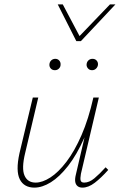

<svg xmlns="http://www.w3.org/2000/svg" viewBox="-20 -854 548 878"><path d="M137 4Q114 4 97 -5.5Q80 -15 70.5 -34Q61 -53 60.5 -82.5Q60 -112 69 -153L130 -408H155L95 -154Q78 -84 92 -51.5Q106 -19 143 -19Q174 -19 210.5 -42.5Q247 -66 284 -114.5Q321 -163 353 -236.5Q385 -310 407 -408H425Q400 -301 365.5 -223.5Q331 -146 291.5 -95.5Q252 -45 212.5 -20.5Q173 4 137 4ZM357 4Q343 4 334.5 -3Q326 -10 324 -23Q322 -36 327 -56L409 -408H432L350 -59Q346 -37 349 -28Q352 -19 365 -19Q388 -19 411.5 -38.5Q435 -58 463 -89L475 -77Q442 -40 413 -18Q384 4 357 4ZM231 -533Q219 -533 212 -541Q205 -549 206 -560Q207 -571 214.5 -578Q222 -585 233 -585Q244 -585 251 -577Q258 -569 257 -558Q257 -548 249.5 -540.5Q242 -533 231 -533ZM401 -533Q389 -533 382 -541.5Q375 -550 376 -560Q377 -571 384.5 -578Q392 -585 403 -585Q415 -585 422 -577Q429 -569 428 -558Q427 -548 419.5 -540.5Q412 -533 401 -533ZM329 -666 336 -681 483 -834H508L350 -666ZM329 -666 244 -834H267L348 -681L350 -666Z"/></svg>

Font: Ysabeau Office Thin
Style: Italic
Weight: 250
Italic angle: -12°
Designer: Christian Thalmann (Catharsis Fonts)
Version: Version 2.001;gftools[0.9.30]; featfreeze: tnum,lnum,ss02